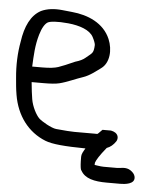

<svg xmlns="http://www.w3.org/2000/svg" viewBox="-47 -524 580 680"><g transform="rotate(5 243.5 -184.0)"><path d="M73.2 -387.2C80.7 -412.9 90.5 -427.2 99.3 -432.5C107.7 -437.5 132.5 -440.1 172.6 -436.2C213.8 -432.1 249.9 -419.4 262.5 -395.8C269.5 -382.6 272.6 -373.1 272.9 -367.9C271.6 -336.5 265.7 -338.8 243.9 -319.8C236.6 -313.4 225.2 -307.6 209.6 -303.1L209 -302.9L208.4 -302.7C183.1 -291.2 163.7 -283.3 150.7 -278.9C138.6 -274.8 120.2 -272.5 94.1 -272.5H58.6C60.6 -313 61.6 -347.6 73.2 -387.2ZM227.2 -55C215.7 -55 193.7 -56.5 162.2 -59.6C145.5 -61.2 109.3 -82.1 99.5 -91.8C88.1 -103.2 73.2 -131.1 68.8 -157.4C66.1 -173.6 63.7 -193.4 61.4 -217.5H103.3C128.9 -217.5 146.9 -218.8 159.7 -221.9C184.9 -227.9 219 -243.8 241.1 -250.9C264.7 -258.5 288.1 -277.9 302.5 -288.2C331.5 -308.8 335.5 -355.1 319.4 -393.3C296.2 -448.1 239.3 -472.1 182.1 -477.4C171.9 -478.4 160.6 -479.6 148.3 -480.9C118.8 -484.1 93.6 -481 72.3 -471.1L71.8 -470.8L71.3 -470.5C37.5 -452 18.1 -412.5 10.2 -356.3C2.7 -315.6 1 -271.9 5.3 -226.8L7.8 -199.3C8.7 -189.8 10.1 -179.4 12 -168.1C24.3 -94.2 66.2 -39.4 127.9 -14.8C153.5 -4.6 198.3 -1 271.7 -0.1C264.3 12.5 259.2 20.5 259.1 30.4C258.9 78.8 264.5 79.1 264.5 79.1C279.1 106.5 312.9 114 357.3 114H405C420.1 114 459.4 112 453.8 84.4C452 75.4 445.2 68.9 438 63.7C420.8 51.6 400.7 59 390.4 59H341.4C336.5 59 328.2 58.3 317.9 56.6C314.2 56.1 312.2 55.8 309.1 55.2C309.2 53.6 309.3 52.5 309.7 47.1C312.8 37.8 323.1 20.3 346.7 -8.4C359.1 -12.7 369.9 -21.7 378.4 -34.5C383.2 -41.7 385.2 -56 372.3 -64.9C367.5 -68.1 362.6 -69.6 357.5 -70.7L356.1 -71H326.3L323.4 -68.3C306.7 -52.4 314.3 -55 299.4 -55Z"/></g></svg>

Font: MewTooHand
Style: BdCondLta
Weight: 400
Designer: Mew Too, Robert Jablonski
Version: Version 0.77